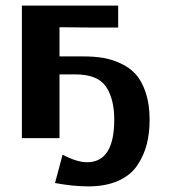

<svg xmlns="http://www.w3.org/2000/svg" viewBox="-20 -492 619 684"><path d="M58 0V-472H401V-394H297Q280 -394 245 -394.5Q210 -395 192 -395V-291H278Q316 -291 346.5 -286Q377 -281 409 -266.5Q441 -252 463 -228Q485 -204 499 -162.5Q513 -121 513 -66Q513 -18 503 21.5Q493 61 469.5 96.5Q446 132 401.5 152Q357 172 294 172Q241 172 176 160L203 59Q254 86 290 86Q387 86 387 -66Q387 -140 357.5 -183.5Q328 -227 248 -227H192V0Z"/></svg>

Font: Coval
Style: ExtraBold
Weight: 800
Foundry: Context Ltd
Version: Version 001.000